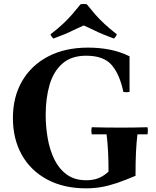

<svg xmlns="http://www.w3.org/2000/svg" viewBox="-20 -962 807 996"><path d="M745 -302Q749 -284 745 -265H693Q688 -224 685.5 -174.5Q683 -125 683 -50Q629 -27 586 -12.5Q543 2 505 8.5Q467 15 427 15Q310 15 224.5 -31Q139 -77 93 -159Q47 -241 47 -350Q47 -459 94.5 -541Q142 -623 229.5 -669Q317 -715 437 -715Q496 -715 549.5 -704.5Q603 -694 652 -670V-485Q636 -482 620 -485Q601 -576 559.5 -624.5Q518 -673 427 -673Q350 -673 303.5 -632Q257 -591 237 -521.5Q217 -452 217 -366Q217 -305 227.5 -244.5Q238 -184 262 -135Q286 -86 326.5 -56.5Q367 -27 427 -27Q465 -27 492.5 -38.5Q520 -50 543 -72Q543 -131 540.5 -177.5Q538 -224 533 -265H456Q452 -284 456 -302Q491 -301 528.5 -300.5Q566 -300 608 -300Q643 -300 677 -300.5Q711 -301 745 -302ZM571 -762Q539 -774 514.5 -784Q490 -794 467 -805.5Q444 -817 414 -830Q384 -817 361 -805.5Q338 -794 314 -784Q290 -774 257 -762Q246 -772 242 -784Q281 -814 306.5 -838Q332 -862 353 -886Q374 -910 398 -940Q414 -943 430 -940Q454 -910 475 -886Q496 -862 522 -838Q548 -814 586 -784Q582 -772 571 -762Z"/></svg>

Font: Poltawski Nowy
Style: Bold
Weight: 700
Designer: Adam Pótawski, Mateusz Machalski, Borys Kosmynka, Ania Wieluska
Foundry: Capitalics.wtf
Version: Version 1.001;gftools[0.9.25]